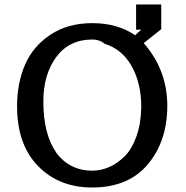

<svg xmlns="http://www.w3.org/2000/svg" viewBox="-20 -816 828 855"><path d="M56 -343Q56 -446 91.5 -528Q127 -610 204.5 -661.5Q282 -713 392 -713Q502 -713 582 -659Q585 -662 593.5 -670Q602 -678 609 -684H586V-796H698V-686L620 -624Q725 -504 725 -345Q725 -188 638.5 -84.5Q552 19 390 19Q243 19 149.5 -76.5Q56 -172 56 -343ZM173 -364Q173 -218 231 -136H230Q291 -56 391 -56Q429 -56 466 -72Q503 -88 535.5 -120.5Q568 -153 588 -210Q608 -267 609 -340Q609 -445 566.5 -521Q524 -597 446 -621Q424 -640 391 -640Q288 -640 230.5 -562Q173 -484 173 -364Z"/></svg>

Font: Coval
Style: Medium
Weight: 500
Foundry: Context Ltd
Version: Version 001.000